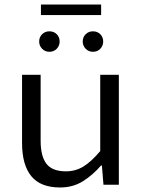

<svg xmlns="http://www.w3.org/2000/svg" viewBox="-20 -817 640 849"><path d="M245.6 12Q159.1 12 118.3 -38.1Q77.5 -88.3 77.5 -184.4V-486.1H159.7V-195Q159.7 -125.9 185.5 -92.6Q211.2 -59.4 271.7 -59.4Q314 -59.4 348.6 -80.6Q383.3 -101.7 423.2 -148.9V-486.1H505.5V0H437.5L430.6 -85H426.6Q389.9 -42.6 346.1 -15.3Q302.4 12 245.6 12ZM198.4 -588Q179.2 -588 166.2 -601.4Q153.2 -614.9 153.2 -633.3Q153.2 -652.8 166.2 -665.6Q179.2 -678.5 198.4 -678.5Q218.2 -678.5 231 -665.6Q243.7 -652.8 243.7 -633.3Q243.7 -614.9 231 -601.4Q218.2 -588 198.4 -588ZM391 -588Q371.8 -588 358.8 -601.4Q345.8 -614.9 345.8 -633.3Q345.8 -652.8 358.8 -665.6Q371.8 -678.5 391 -678.5Q410.8 -678.5 423.6 -665.6Q436.3 -652.8 436.3 -633.3Q436.3 -614.9 423.6 -601.4Q410.8 -588 391 -588ZM161 -750.4V-796.8H427.2V-750.4Z"/></svg>

Font: Source Code Pro ExtraLight
Style: Regular
Weight: 200
Monospace: yes
Designer: Paul D. Hunt, Teo Tuominen
Foundry: Adobe
Version: Version 1.026;hotconv 1.1.0;makeotfexe 2.6.0